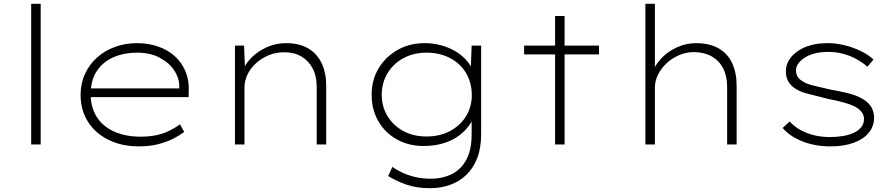

<svg xmlns="http://www.w3.org/2000/svg" viewBox="-20 -760 4709 1010"><path d="M144 0V-740H194V0Z M711 10Q620 10 550.5 -24.5Q481 -59 442.5 -120Q404 -181 404 -261Q404 -321 427 -371Q450 -421 490 -457Q530 -493 584 -513Q638 -533 700 -533Q761 -533 812.5 -515Q864 -497 900.5 -463.5Q937 -430 956 -384Q975 -338 973 -282L972 -249H445V-295H945L924 -283L923 -307Q923 -349 897 -389Q871 -429 821 -456Q771 -483 699 -483Q634 -483 578.5 -459.5Q523 -436 490 -387.5Q457 -339 457 -264Q457 -197 488 -146.5Q519 -96 579 -68.5Q639 -41 721 -41Q781 -41 829 -55.5Q877 -70 927 -106L949 -66Q921 -45 886 -28Q851 -11 808 -0.5Q765 10 711 10Z M1216 0V-520H1264L1269 -388L1257 -389Q1271 -425 1303.5 -457.5Q1336 -490 1383 -511.5Q1430 -533 1486 -533Q1554 -533 1601 -505.5Q1648 -478 1672 -427.5Q1696 -377 1696 -309V0H1646V-303Q1646 -360 1624.5 -400.5Q1603 -441 1565 -463Q1527 -485 1475 -485Q1429 -485 1391 -468.5Q1353 -452 1324.5 -425.5Q1296 -399 1281 -366Q1266 -333 1266 -299V0H1242Q1238 0 1232.5 0Q1227 0 1216 0Z M2243 230Q2169 230 2114.5 210Q2060 190 2022 166L2044 118Q2066 134 2096 148Q2126 162 2163.5 171Q2201 180 2246 180Q2309 180 2358 155Q2407 130 2434 78.5Q2461 27 2461 -53V-140L2476 -152Q2457 -103 2418.5 -66.5Q2380 -30 2327 -11Q2274 8 2209 8Q2130 8 2068 -26.5Q2006 -61 1970.5 -122Q1935 -183 1935 -261Q1935 -341 1972.5 -402Q2010 -463 2072.5 -498Q2135 -533 2214 -533Q2249 -533 2282.5 -526Q2316 -519 2346.5 -505.5Q2377 -492 2402.5 -472Q2428 -452 2447 -426Q2466 -400 2477 -369L2456 -381L2461 -520H2511V-54Q2511 19 2490 72.5Q2469 126 2432 161Q2395 196 2346 213Q2297 230 2243 230ZM2223 -42Q2293 -42 2347 -70.5Q2401 -99 2431.5 -148.5Q2462 -198 2462 -261Q2461 -326 2431.5 -376Q2402 -426 2347.5 -454.5Q2293 -483 2223 -483Q2156 -483 2103 -454.5Q2050 -426 2019.5 -376.5Q1989 -327 1988 -262Q1988 -200 2018 -150Q2048 -100 2101 -71Q2154 -42 2223 -42Z M2900 0V-676H2950V0ZM2737 -474V-520H3131V-474Z M3375 0V-740H3425V-378L3407 -359Q3419 -409 3454 -448Q3489 -487 3538.5 -510Q3588 -533 3640 -533Q3713 -533 3760.5 -505.5Q3808 -478 3831.5 -427.5Q3855 -377 3855 -309V0H3805V-303Q3805 -360 3784 -400.5Q3763 -441 3724.5 -463Q3686 -485 3632 -486Q3588 -486 3550 -469Q3512 -452 3484 -425Q3456 -398 3440.5 -365.5Q3425 -333 3425 -299V0H3400Q3392 0 3386 0Q3380 0 3375 0Z M4350 10Q4266 10 4199.5 -17Q4133 -44 4097 -87L4134 -121Q4169 -82 4224 -60.5Q4279 -39 4345 -39Q4382 -39 4414.5 -44.5Q4447 -50 4471.5 -61.5Q4496 -73 4510.5 -91Q4525 -109 4525 -134Q4525 -174 4476 -200Q4454 -211 4418.5 -221Q4383 -231 4335 -240Q4272 -256 4227 -267.5Q4182 -279 4156 -299Q4135 -315 4124.5 -336Q4114 -357 4114 -384Q4114 -417 4130.5 -444Q4147 -471 4177 -491.5Q4207 -512 4246 -522.5Q4285 -533 4333 -533Q4377 -533 4421 -522.5Q4465 -512 4506 -492.5Q4547 -473 4575 -447L4543 -409Q4518 -431 4485.5 -449Q4453 -467 4415 -477Q4377 -487 4336 -487Q4303 -487 4272.5 -480.5Q4242 -474 4218.5 -460Q4195 -446 4181 -428Q4167 -410 4167 -388Q4168 -370 4176 -356.5Q4184 -343 4201 -333Q4221 -319 4258 -310Q4295 -301 4348 -289Q4399 -280 4439.5 -270Q4480 -260 4506 -246Q4543 -228 4560.5 -201.5Q4578 -175 4578 -141Q4578 -95 4549.5 -61Q4521 -27 4469.5 -8.5Q4418 10 4350 10Z"/></svg>

Font: Lexend Giga ExtraLight
Style: Regular
Weight: 250
Version: Version 1.007